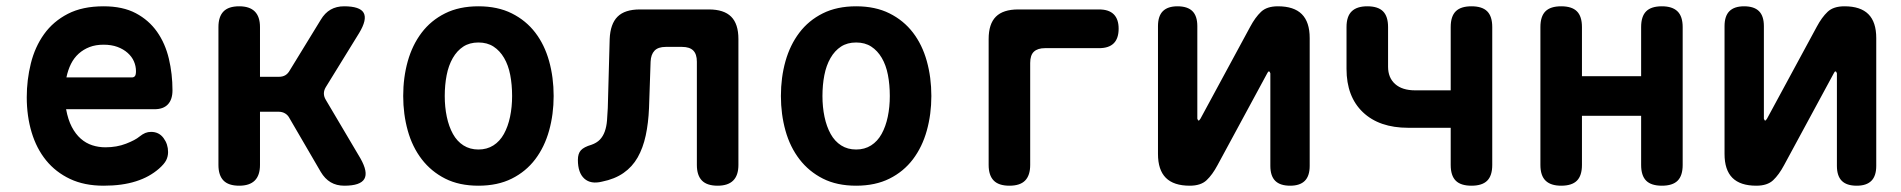

<svg xmlns="http://www.w3.org/2000/svg" viewBox="-20 -580 6040 610"><path d="M460 -161Q485 -161 499.5 -141.5Q514 -122 514 -97Q514 -83 508 -71Q502 -59 485 -44Q470 -31 452 -21Q434 -11 412 -4Q390 3 364.5 6.5Q339 10 309 10Q248 10 202.5 -11.5Q157 -33 126.5 -70.5Q96 -108 80.5 -159.5Q65 -211 65 -271Q65 -326 78 -378.5Q91 -431 120 -471.5Q149 -512 195.5 -536Q242 -560 309 -560Q370 -560 411.5 -538Q453 -516 479 -479Q505 -442 516.5 -393.5Q528 -345 528 -293Q528 -264 513.5 -248.5Q499 -233 471 -233H190Q196 -200 208 -177Q220 -154 236.5 -139.5Q253 -125 273 -118.5Q293 -112 315 -112Q351 -112 380.5 -123.5Q410 -135 423 -146Q433 -154 441.5 -157.5Q450 -161 460 -161ZM191 -334H399Q405 -334 408.5 -338Q412 -342 412 -354Q412 -370 405.5 -385Q399 -400 385.5 -412Q372 -424 353 -431Q334 -438 309 -438Q284 -438 264.5 -430.5Q245 -423 230 -409.5Q215 -396 205.5 -377Q196 -358 191 -334Z M740 10Q706 10 690 -6.5Q674 -23 674 -56V-494Q674 -527 690 -543.5Q706 -560 740 -560Q773 -560 789.5 -543.5Q806 -527 806 -494V-336H866Q878 -336 886.5 -341Q895 -346 901 -357L999 -517Q1012 -539 1030.5 -549.5Q1049 -560 1073 -560Q1124 -560 1135.5 -539Q1147 -518 1121 -475L1015 -303Q1009 -293 1009 -283Q1009 -273 1015 -263L1125 -77Q1150 -33 1137.5 -11.5Q1125 10 1074 10Q1049 10 1030.5 -1Q1012 -12 999 -34L900 -204Q895 -214 886 -219.5Q877 -225 865 -225H806V-56Q806 -23 789.5 -6.5Q773 10 740 10Z M1500 10Q1439 10 1394.5 -12.5Q1350 -35 1320 -74Q1290 -113 1275.5 -165Q1261 -217 1261 -275Q1261 -334 1275.5 -385.5Q1290 -437 1319.5 -476Q1349 -515 1394 -537.5Q1439 -560 1500 -560Q1561 -560 1606 -537.5Q1651 -515 1680.5 -476.5Q1710 -438 1724.5 -386Q1739 -334 1739 -275Q1739 -217 1724.5 -165Q1710 -113 1680.5 -74Q1651 -35 1606 -12.5Q1561 10 1500 10ZM1500 -105Q1527 -105 1547.5 -118Q1568 -131 1581 -154.5Q1594 -178 1600.5 -209Q1607 -240 1607 -275Q1607 -311 1601 -342Q1595 -373 1581.5 -396Q1568 -419 1548 -432Q1528 -445 1500 -445Q1472 -445 1452 -432Q1432 -419 1418.5 -395.5Q1405 -372 1399 -341Q1393 -310 1393 -275Q1393 -240 1399.5 -209Q1406 -178 1419 -154.5Q1432 -131 1452.5 -118Q1473 -105 1500 -105Z M1917 -456Q1919 -504 1942 -527Q1965 -550 2013 -550H2232Q2280 -550 2303 -527Q2326 -504 2326 -456V-56Q2326 -23 2309.5 -6.5Q2293 10 2260 10Q2226 10 2210 -6.5Q2194 -23 2194 -56V-384Q2194 -408 2182.5 -419.5Q2171 -431 2147 -431H2095Q2071 -431 2059.5 -419Q2048 -407 2047 -384L2042 -237Q2040 -189 2031.5 -149.5Q2023 -110 2006 -80Q1989 -50 1961 -30.5Q1933 -11 1893 -3Q1857 6 1836.5 -12.5Q1816 -31 1816 -72Q1816 -92 1825.5 -102.5Q1835 -113 1859 -120Q1876 -126 1886 -136.5Q1896 -147 1901.5 -162.5Q1907 -178 1908.5 -197Q1910 -216 1911 -237Z M2700 10Q2639 10 2594.5 -12.5Q2550 -35 2520 -74Q2490 -113 2475.5 -165Q2461 -217 2461 -275Q2461 -334 2475.5 -385.5Q2490 -437 2519.5 -476Q2549 -515 2594 -537.5Q2639 -560 2700 -560Q2761 -560 2806 -537.5Q2851 -515 2880.5 -476.5Q2910 -438 2924.5 -386Q2939 -334 2939 -275Q2939 -217 2924.5 -165Q2910 -113 2880.5 -74Q2851 -35 2806 -12.5Q2761 10 2700 10ZM2700 -105Q2727 -105 2747.5 -118Q2768 -131 2781 -154.5Q2794 -178 2800.5 -209Q2807 -240 2807 -275Q2807 -311 2801 -342Q2795 -373 2781.5 -396Q2768 -419 2748 -432Q2728 -445 2700 -445Q2672 -445 2652 -432Q2632 -419 2618.5 -395.5Q2605 -372 2599 -341Q2593 -310 2593 -275Q2593 -240 2599.5 -209Q2606 -178 2619 -154.5Q2632 -131 2652.5 -118Q2673 -105 2700 -105Z M3187 10Q3153 10 3137 -6.5Q3121 -23 3121 -56V-456Q3121 -504 3144 -527Q3167 -550 3215 -550H3472Q3503 -550 3518.5 -534.5Q3534 -519 3534 -489Q3534 -458 3518.5 -442.5Q3503 -427 3472 -427H3300Q3277 -427 3265 -416Q3253 -405 3253 -380V-56Q3253 -23 3237 -6.5Q3221 10 3187 10Z M3659 -91V-497Q3659 -529 3674.5 -544.5Q3690 -560 3721 -560Q3753 -560 3768.5 -544.5Q3784 -529 3784 -497V-203Q3786 -197 3788 -197Q3790 -197 3791 -199L3794 -203L3952 -495Q3968 -525 3986.5 -542.5Q4005 -560 4040 -560Q4091 -560 4116 -535Q4141 -510 4141 -459V-53Q4141 -21 4125.5 -5.5Q4110 10 4079 10Q4047 10 4031.5 -5.5Q4016 -21 4016 -53V-347Q4014 -353 4012 -353Q4010 -353 4009 -352L4006 -347L3848 -55Q3832 -25 3813.5 -7.5Q3795 10 3760 10Q3709 10 3684 -15Q3659 -40 3659 -91Z M4655 10Q4621 10 4605 -6Q4589 -22 4589 -56V-174H4454Q4362 -174 4310 -223.5Q4258 -273 4258 -361V-494Q4258 -528 4274.5 -544Q4291 -560 4324 -560Q4358 -560 4374 -544Q4390 -528 4390 -494V-368Q4390 -333 4412.5 -313Q4435 -293 4476 -293H4589V-494Q4589 -528 4605 -544Q4621 -560 4655 -560Q4689 -560 4705 -544Q4721 -528 4721 -494V-56Q4721 -22 4705 -6Q4689 10 4655 10Z M4940 10Q4907 10 4890.5 -6Q4874 -22 4874 -56V-494Q4874 -528 4890 -544Q4906 -560 4940 -560Q4974 -560 4990 -544Q5006 -528 5006 -494V-338H5194V-494Q5194 -528 5210 -544Q5226 -560 5260 -560Q5293 -560 5309.5 -544Q5326 -528 5326 -494V-56Q5326 -22 5310 -6Q5294 10 5260 10Q5226 10 5210 -6Q5194 -22 5194 -56V-212H5006V-56Q5006 -22 4990 -6Q4974 10 4940 10Z M5459 -91V-497Q5459 -529 5474.5 -544.5Q5490 -560 5521 -560Q5553 -560 5568.5 -544.5Q5584 -529 5584 -497V-203Q5586 -197 5588 -197Q5590 -197 5591 -199L5594 -203L5752 -495Q5768 -525 5786.5 -542.5Q5805 -560 5840 -560Q5891 -560 5916 -535Q5941 -510 5941 -459V-53Q5941 -21 5925.5 -5.5Q5910 10 5879 10Q5847 10 5831.5 -5.5Q5816 -21 5816 -53V-347Q5814 -353 5812 -353Q5810 -353 5809 -352L5806 -347L5648 -55Q5632 -25 5613.5 -7.5Q5595 10 5560 10Q5509 10 5484 -15Q5459 -40 5459 -91Z"/></svg>

Font: Maple Mono Normal NL
Style: Bold
Weight: 700
Monospace: yes
Designer: subframe7536
Version: Version 7.000